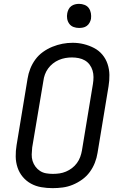

<svg xmlns="http://www.w3.org/2000/svg" viewBox="-20 -968 640 996"><path d="M253 8Q223 8 194 3Q165 -2 140.5 -15.5Q116 -29 98 -50.5Q80 -72 71 -99Q62 -126 61.5 -155.5Q61 -185 66 -215L123 -560Q127 -586 137 -611.5Q147 -637 163.5 -659.5Q180 -682 203 -698.5Q226 -715 252 -725.5Q278 -736 304 -741Q330 -746 357 -746Q387 -746 415 -739Q443 -732 468 -719Q493 -706 511 -684.5Q529 -663 538 -636Q547 -609 547.5 -579.5Q548 -550 543 -520L486 -175Q482 -149 472 -123.5Q462 -98 445.5 -75.5Q429 -53 406 -36.5Q383 -20 357.5 -9.5Q332 1 305.5 4.5Q279 8 253 8ZM254 -66Q272 -66 289 -68.5Q306 -71 322.5 -78Q339 -85 353.5 -96Q368 -107 379 -122Q390 -137 396 -153.5Q402 -170 405 -187L462 -532Q465 -550 465 -568Q465 -586 460 -602.5Q455 -619 445 -632.5Q435 -646 420.5 -654.5Q406 -663 388.5 -666.5Q371 -670 353 -670Q336 -670 319 -667Q302 -664 285.5 -657Q269 -650 254.5 -638.5Q240 -627 229.5 -612.5Q219 -598 213 -581.5Q207 -565 205 -548L147 -203Q145 -185 144.5 -167Q144 -149 149 -133Q154 -117 164 -103.5Q174 -90 188 -81Q202 -72 219 -69Q236 -66 254 -66ZM390 -823Q375 -823 361.5 -828Q348 -833 339.5 -844.5Q331 -856 328.5 -870.5Q326 -885 329 -900Q331 -910 336 -920Q341 -930 350 -936.5Q359 -943 369.5 -945.5Q380 -948 390 -948Q405 -948 419 -942.5Q433 -937 441 -925.5Q449 -914 451.5 -899.5Q454 -885 452 -870Q450 -860 444.5 -850Q439 -840 430 -833.5Q421 -827 410.5 -825Q400 -823 390 -823Z"/></svg>

Font: Iosevka Slab Extended Oblique
Style: Regular
Weight: 400
Width: 7
Italic angle: -9°
Monospace: yes
Designer: Belleve Invis
Foundry: Belleve Invis
Version: Version 11.1.0; ttfautohint (v1.8.3)